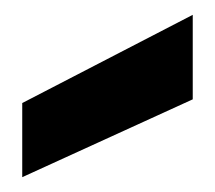

<svg xmlns="http://www.w3.org/2000/svg" viewBox="-20 -832 290 259"><path d="M240 -698 10 -593V-693L240 -812Z"/></svg>

Font: MSTAGE SemiBold
Style: Regular
Weight: 600
Designer: Ninad Kale (Devanagari), Jonny Pinhorn (Latin)
Foundry: Indian Type Foundry
Version: 4.004